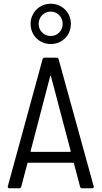

<svg xmlns="http://www.w3.org/2000/svg" viewBox="-20 -1009 544 1029"><path d="M252 -773C313 -773 360 -820 360 -881C360 -941 313 -989 252 -989C191 -989 144 -941 144 -881C144 -820 191 -773 252 -773ZM252 -947C287 -947 316 -918 316 -881C316 -844 287 -816 252 -816C216 -816 187 -844 187 -881C187 -918 216 -947 252 -947ZM420 0H473C479 0 483 -3 483 -8C483 -9 482 -10 482 -11L294 -692C293 -697 289 -700 283 -700H219C213 -700 209 -696 208 -691L22 -11C20 -4 24 0 31 0H83C89 0 93 -4 94 -9L127 -134C128 -137 130 -137 132 -137H371C373 -137 375 -137 376 -134L409 -9C410 -4 414 0 420 0ZM144 -199 249 -601C250 -604 252 -604 253 -601L359 -199C360 -197 357 -195 355 -195H148C146 -195 143 -197 144 -199Z"/></svg>

Font: Barlow Semi Condensed
Style: Regular
Weight: 400
Width: 4
Designer: Jeremy Tribby
Foundry: Tribby Type
Version: Version 1.422;hotconv 1.0.109;makeotfexe 2.5.65596